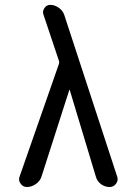

<svg xmlns="http://www.w3.org/2000/svg" viewBox="-20 -750 540 770"><path d="M87.9 0Q72.3 0 62.5 -13.7Q52.7 -27.3 58.6 -42L215.8 -492.2Q218.8 -500 215.8 -507.8L154.3 -691.4Q149.4 -705.1 158.2 -717.8Q167 -730.5 181.6 -730.5Q199.2 -730.5 215.3 -719.2Q231.4 -708 237.3 -691.4L450.2 -41Q455.1 -26.4 445.3 -13.2Q435.5 0 419.9 0Q400.4 0 384.8 -11.7Q369.1 -23.4 364.3 -42L259.8 -388.7Q259.8 -389.6 258.8 -389.6Q257.8 -389.6 257.8 -388.7L146.5 -42Q140.6 -23.4 123.5 -11.7Q106.4 0 87.9 0Z"/></svg>

Font: Rounded Mgen+ 1mn regular
Style: Regular
Weight: 400
Designer: [Source Han Sans]
Ryoko NISHIZUKA  (kana & ideographs); Paul D. Hunt (Latin, Greek & Cyrillic); Wenlong ZHANG  (bopomofo
Version: Version 1.059.20150602